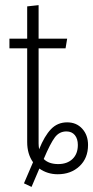

<svg xmlns="http://www.w3.org/2000/svg" viewBox="-20 -674 366 755"><path d="M244.1 -192.9Q280.8 -192.9 303.5 -167.7Q326.2 -142.6 326.2 -104Q326.2 -51.8 292.5 -20.3Q258.8 11.2 207 11.2Q166.5 11.2 134.8 -11.2L104 61L74.2 46.9L109.9 -36.1Q86.9 -68.4 86.9 -115.2V-483.9H17.1V-522H86.9V-648.9L131.8 -653.8V-522H244.1L237.8 -483.9H131.8V-109.9Q131.8 -100.6 133.8 -86.9Q154.8 -139.2 180.4 -166Q206.1 -192.9 244.1 -192.9ZM209 -28.8Q244.1 -28.8 265.1 -48.8Q286.1 -68.8 286.1 -104Q286.1 -128.4 274.2 -142.8Q262.2 -157.2 241.2 -157.2Q213.4 -157.2 195.8 -134Q178.2 -110.8 151.9 -48.8Q171.9 -28.8 209 -28.8Z"/></svg>

Font: Fira Sans Compressed ExtraLight
Style: Regular
Weight: 250
Width: 1
Designer: Carrois Corporate & Edenspiekermann AG
Foundry: Carrois Corporate GbR & Edenspiekermann AG
Version: Version 4.203;PS 004.203;hotconv 1.0.88;makeotf.lib2.5.64775